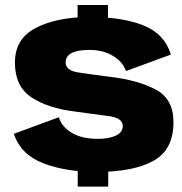

<svg xmlns="http://www.w3.org/2000/svg" viewBox="-20 -710 709 746"><path d="M281.5 -597.5H399.5V-690.5H281.5ZM282 15H400.5V-74.5H282ZM356.5 -42Q498 -42 576 -85Q654 -128 654 -235Q654 -326 584.8 -362.2Q515.5 -398.5 411.5 -411Q333.5 -421 284.2 -428.5Q235 -436 235 -467.5Q235 -491 257.5 -503.5Q280 -516 328 -516Q380.5 -516 418.8 -493Q457 -470 469.5 -434L644 -498Q619.5 -578.5 537.5 -611.2Q455.5 -644 331 -644Q201.5 -644 119.8 -602Q38 -560 38 -467Q38 -374.5 101.8 -332Q165.5 -289.5 272 -276.5Q353.5 -265.5 405.2 -258.5Q457 -251.5 457 -220Q457 -196 430.5 -183.2Q404 -170.5 359.5 -170.5Q300 -170.5 260.5 -193Q221 -215.5 208.5 -254.5L33.5 -190Q61 -109.5 147.8 -75.8Q234.5 -42 356.5 -42Z"/></svg>

Font: Anybody UltraCondensed Thin ExtraBold
Style: Regular
Weight: 800
Version: Version 1.111